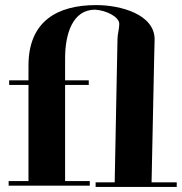

<svg xmlns="http://www.w3.org/2000/svg" viewBox="-20 -725 715 755"><path d="M356 10H675V-8H576C587 -555 588 -562 588 -570C588 -669 454 -705 358 -705C206 -705 92 -642 92 -467V-409H16V-391H92V-13H14V5H333V-13H236V-391H329V-409H236V-496C236 -591 265 -687 354 -687C400 -684 449 -658 449 -631C449 -611 442 -591 442 -571C442 -564 442 -557 431 -8H356Z"/></svg>

Font: Purple Purse
Style: Regular
Weight: 400
Designer: Astigmatic (AOETI)
Foundry: Astigmatic (AOETI)
Version: Version 1.000